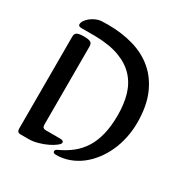

<svg xmlns="http://www.w3.org/2000/svg" viewBox="-159 -818 918 949"><g transform="rotate(30 300.5 -343.0)"><path d="M163.1 -605.5H84Q64.9 -605.5 64.9 -617.2Q64.9 -627.9 72.8 -639.4Q80.6 -650.9 93 -660.6Q105.5 -670.4 120.8 -677.2Q136.2 -684.1 150.9 -685.1L189.9 -686Q267.6 -686 334.5 -666.7Q401.4 -647.5 450.7 -605.5Q500 -563.5 528.1 -497.6Q556.2 -431.6 556.2 -337.9Q556.2 -293.5 547.1 -251Q538.1 -208.5 521 -170.9Q503.9 -133.3 479.7 -102.1Q455.6 -70.8 425.8 -48.1Q396 -25.4 360.8 -12.7Q325.7 0 287.1 0Q270 0 270 -11.2Q270 -20 280.8 -24.9Q322.3 -43.9 354.5 -69.3Q386.7 -94.7 408.9 -130.1Q431.2 -165.5 442.6 -212.9Q454.1 -260.3 454.1 -323.2Q454.1 -385.7 439.2 -437Q424.3 -488.3 390.1 -525.4Q356 -562.5 300.3 -583.3Q244.6 -604 163.1 -605.5ZM64.9 -21V-546.9Q64.9 -564.5 76.9 -570.3Q88.9 -576.2 113.8 -576.2Q141.1 -576.2 152.1 -570.6Q163.1 -564.9 163.1 -546.9V-100.1Q163.1 -80.1 183.1 -80.1H264.2Q285.2 -80.1 285.2 -67.9Q285.2 -60.5 270.3 -48.8Q255.4 -37.1 233.4 -26.4Q211.4 -15.6 183.6 -7.8Q155.8 0 132.8 0H85Q64.9 0 64.9 -21Z"/></g></svg>

Font: SirinStencil
Style: Regular
Weight: 400
Designer: Olga Karpushina (okarpush@gmail.com)
Foundry: Cyreal (www.cyreal.org)
Version: Version 1.002